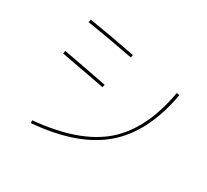

<svg xmlns="http://www.w3.org/2000/svg" viewBox="-148 -957 1296 1204"><g transform="rotate(30 500.0 -355.0)"><path d="M189.5 0Q511.7 -29.3 674.8 -169.4Q837.9 -309.6 889.6 -601.6L910.2 -597.7Q857.4 -301.8 686.5 -154.8Q515.6 -7.8 191.4 19.5ZM148.4 -460 152.3 -480.5Q287.1 -456.1 471.7 -419.9L467.8 -400.4Q283.2 -435.5 148.4 -460ZM188.5 -710 192.4 -730.5Q364.3 -703.1 532.2 -669.9L528.3 -650.4Q318.4 -690.4 188.5 -710Z"/></g></svg>

Font: Mgen+ 1mn thin
Style: Regular
Weight: 100
Designer: [Source Han Sans]
Ryoko NISHIZUKA  (kana & ideographs); Paul D. Hunt (Latin, Greek & Cyrillic); Wenlong ZHANG  (bopomofo
Version: Version 1.059.20150602